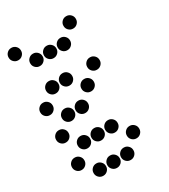

<svg xmlns="http://www.w3.org/2000/svg" viewBox="-235 -906 1069 1212"><g transform="rotate(-30 300.0 -300.0)"><path d="M49 -795Q31 -795 18 -782Q5 -769 5 -751V-749Q5 -731 18 -718Q31 -705 49 -705H51Q69 -705 82 -718Q95 -731 95 -749V-751Q95 -769 82 -782Q69 -795 51 -795ZM449 -795Q431 -795 418 -782Q405 -769 405 -751V-749Q405 -731 418 -718Q431 -705 449 -705H451Q469 -705 482 -718Q495 -731 495 -749V-751Q495 -769 482 -782Q469 -795 451 -795ZM149 -695Q131 -695 118 -682Q105 -669 105 -651V-649Q105 -631 118 -618Q131 -605 149 -605H151Q169 -605 182 -618Q195 -631 195 -649V-651Q195 -669 182 -682Q169 -695 151 -695ZM249 -695Q231 -695 218 -682Q205 -669 205 -651V-649Q205 -631 218 -618Q231 -605 249 -605H251Q269 -605 282 -618Q295 -631 295 -649V-651Q295 -669 282 -682Q269 -695 251 -695ZM349 -695Q331 -695 318 -682Q305 -669 305 -651V-649Q305 -631 318 -618Q331 -605 349 -605H351Q369 -605 382 -618Q395 -631 395 -649V-651Q395 -669 382 -682Q369 -695 351 -695ZM149 -495Q131 -495 118 -482Q105 -469 105 -451V-449Q105 -431 118 -418Q131 -405 149 -405H151Q169 -405 182 -418Q195 -431 195 -449V-451Q195 -469 182 -482Q169 -495 151 -495ZM249 -495Q231 -495 218 -482Q205 -469 205 -451V-449Q205 -431 218 -418Q231 -405 249 -405H251Q269 -405 282 -418Q295 -431 295 -449V-451Q295 -469 282 -482Q269 -495 251 -495ZM449 -495Q431 -495 418 -482Q405 -469 405 -451V-449Q405 -431 418 -418Q431 -405 449 -405H451Q469 -405 482 -418Q495 -431 495 -449V-451Q495 -469 482 -482Q469 -495 451 -495ZM49 -395Q31 -395 18 -382Q5 -369 5 -351V-349Q5 -331 18 -318Q31 -305 49 -305H51Q69 -305 82 -318Q95 -331 95 -349V-351Q95 -369 82 -382Q69 -395 51 -395ZM349 -395Q331 -395 318 -382Q305 -369 305 -351V-349Q305 -331 318 -318Q331 -305 349 -305H351Q369 -305 382 -318Q395 -331 395 -349V-351Q395 -369 382 -382Q369 -395 351 -395ZM149 -295Q131 -295 118 -282Q105 -269 105 -251V-249Q105 -231 118 -218Q131 -205 149 -205H151Q169 -205 182 -218Q195 -231 195 -249V-251Q195 -269 182 -282Q169 -295 151 -295ZM249 -295Q231 -295 218 -282Q205 -269 205 -251V-249Q205 -231 218 -218Q231 -205 249 -205H251Q269 -205 282 -218Q295 -231 295 -249V-251Q295 -269 282 -282Q269 -295 251 -295ZM49 -195Q31 -195 18 -182Q5 -169 5 -151V-149Q5 -131 18 -118Q31 -105 49 -105H51Q69 -105 82 -118Q95 -131 95 -149V-151Q95 -169 82 -182Q69 -195 51 -195ZM149 -95Q131 -95 118 -82Q105 -69 105 -51V-49Q105 -31 118 -18Q131 -5 149 -5H151Q169 -5 182 -18Q195 -31 195 -49V-51Q195 -69 182 -82Q169 -95 151 -95ZM249 -95Q231 -95 218 -82Q205 -69 205 -51V-49Q205 -31 218 -18Q231 -5 249 -5H251Q269 -5 282 -18Q295 -31 295 -49V-51Q295 -69 282 -82Q269 -95 251 -95ZM349 -95Q331 -95 318 -82Q305 -69 305 -51V-49Q305 -31 318 -18Q331 -5 349 -5H351Q369 -5 382 -18Q395 -31 395 -49V-51Q395 -69 382 -82Q369 -95 351 -95ZM49 5Q31 5 18 18Q5 31 5 49V51Q5 69 18 82Q31 95 49 95H51Q69 95 82 82Q95 69 95 51V49Q95 31 82 18Q69 5 51 5ZM449 5Q431 5 418 18Q405 31 405 49V51Q405 69 418 82Q431 95 449 95H451Q469 95 482 82Q495 69 495 51V49Q495 31 482 18Q469 5 451 5ZM149 105Q131 105 118 118Q105 131 105 149V151Q105 169 118 182Q131 195 149 195H151Q169 195 182 182Q195 169 195 151V149Q195 131 182 118Q169 105 151 105ZM249 105Q231 105 218 118Q205 131 205 149V151Q205 169 218 182Q231 195 249 195H251Q269 195 282 182Q295 169 295 151V149Q295 131 282 118Q269 105 251 105ZM349 105Q331 105 318 118Q305 131 305 149V151Q305 169 318 182Q331 195 349 195H351Q369 195 382 182Q395 169 395 151V149Q395 131 382 118Q369 105 351 105Z"/></g></svg>

Font: Doto Rounded Black
Style: Regular
Weight: 900
Monospace: yes
Version: Version 1.000